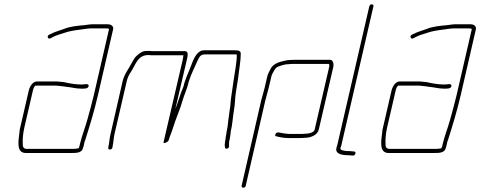

<svg xmlns="http://www.w3.org/2000/svg" viewBox="-20 -691 2216 886"><path d="M113 -274 73 -101C71 -94 70 -88 70 -82C65 -41 54 15 99 15H309C332 15 358 15 363 -8C366 -15 367 -22 368 -27C369 -33 371 -40 374 -47C394 -110 416 -182 432 -252L502 -556C505 -570 493 -579 477 -579H407C393 -579 382 -576 370 -575C337 -572 302 -569 274 -557C253 -549 234 -545 216 -535C208 -532 197 -528 201 -518C205 -508 215 -515 222 -519C238 -528 258 -533 276 -539C297 -547 324 -551 348 -554C366 -556 384 -560 402 -560H472C476 -560 484 -559 483 -556L413 -252C405 -218 393 -175 384 -142C372 -98 359 -69 349 -27C348 -22 347 -16 344 -9V-7H343C331 -4 326 -4 313 -4H103C89 -4 84 -14 85 -27C84 -50 86 -73 92 -101L132 -274C133 -280 139 -296 145 -296H231C237 -296 243 -296 249 -295L268 -293C275 -292 281 -291 289 -290C312 -288 330 -282 353 -282C367 -282 387 -280 389 -294C391 -308 370 -301 357 -301C329 -301 300 -306 275 -312L255 -314C248 -315 243 -315 236 -315H150C132 -315 118 -294 113 -274Z M508 -71 565 -317C568 -331 576 -348 584 -359C607 -394 615 -437 665 -437C673 -436 680 -436 686 -436H827L826 -434C826 -428 824 -420 822 -410L735 -36C734 -31 736 -29 743 -32C751 -35 756 -39 758 -43C764 -64 772 -80 778 -100C792 -146 811 -185 824 -232C830 -252 839 -272 845 -292C853 -327 866 -355 879 -383L887 -401C898 -422 900 -440 926 -440H1071C1076 -440 1069 -392 1068 -384C1060 -337 1054 -291 1047 -244C1044 -228 1044 -202 1040 -184L1036 -154C1032 -130 1032 -109 1026 -85C1024 -73 1024 -66 1021 -54C1021 -49 1020 -44 1019 -41C1018 -36 1018 -30 1017 -23L1018 -12C1018 0 1037 -4 1037 -16V-27C1037 -33 1037 -38 1038 -41C1039 -45 1041 -50 1041 -55C1043 -65 1044 -75 1045 -85C1053 -118 1054 -151 1060 -185C1062 -195 1063 -206 1064 -218C1065 -253 1073 -291 1079 -331C1083 -369 1091 -409 1091 -443C1091 -458 1078 -459 1061 -459H930C925 -459 919 -459 913 -458C886 -452 871 -414 861 -386C850 -356 835 -328 827 -293C824 -284 820 -274 816 -265C807 -241 799 -211 789 -188L841 -410C846 -432 852 -455 833 -455H690C685 -455 678 -455 669 -456C660 -456 653 -456 646 -455C631 -452 617 -440 607 -430C599 -421 593 -410 587 -399C574 -373 554 -350 546 -317L490 -72C485 -52 485 -35 481 -18L480 -11C478 -4 481 -1 487 -1C493 -1 497 -4 499 -11L500 -18C504 -36 504 -52 508 -71Z M1220 -286 1232 -337C1233 -342 1235 -347 1237 -351C1245 -364 1249 -377 1262 -383C1279 -389 1293 -395 1314 -395C1322 -396 1328 -396 1333 -396H1498C1500 -393 1500 -385 1499 -382L1432 -93C1429 -79 1405 -74 1390 -74C1382 -73 1374 -73 1367 -73H1314C1304 -73 1298 -75 1287 -76C1275 -77 1257 -86 1251 -72C1249 -66 1249 -63 1255 -62C1270 -58 1291 -54 1309 -54H1362C1369 -54 1378 -54 1386 -55C1413 -55 1445 -67 1451 -93L1518 -382C1521 -397 1517 -415 1503 -415H1338C1326 -415 1305 -414 1295 -411C1267 -405 1239 -397 1227 -370C1222 -360 1216 -350 1213 -337L1201 -285C1198 -274 1188 -238 1185 -226L1095 166C1094 172 1097 175 1103 175C1109 175 1113 172 1114 166L1204 -226C1207 -239 1217 -274 1220 -286Z M1575 25C1582 25 1590 25 1597 26L1608 27C1620 28 1626 9 1614 8L1602 7C1595 6 1588 6 1581 6C1570 5 1548 3 1551 -8C1553 -13 1555 -19 1556 -24L1703 -661C1705 -668 1701 -671 1695 -671C1689 -671 1686 -668 1684 -661L1537 -24C1536 -19 1535 -15 1533 -11C1525 16 1550 23 1575 25Z M1787 -274 1747 -101C1745 -94 1744 -88 1744 -82C1739 -41 1728 15 1773 15H1983C2006 15 2032 15 2037 -8C2040 -15 2041 -22 2042 -27C2043 -33 2045 -40 2048 -47C2068 -110 2090 -182 2106 -252L2176 -556C2179 -570 2167 -579 2151 -579H2081C2067 -579 2056 -576 2044 -575C2011 -572 1976 -569 1948 -557C1927 -549 1908 -545 1890 -535C1882 -532 1871 -528 1875 -518C1879 -508 1889 -515 1896 -519C1912 -528 1932 -533 1950 -539C1971 -547 1998 -551 2022 -554C2040 -556 2058 -560 2076 -560H2146C2150 -560 2158 -559 2157 -556L2087 -252C2079 -218 2067 -175 2058 -142C2046 -98 2033 -69 2023 -27C2022 -22 2021 -16 2018 -9V-7H2017C2005 -4 2000 -4 1987 -4H1777C1763 -4 1758 -14 1759 -27C1758 -50 1760 -73 1766 -101L1806 -274C1807 -280 1813 -296 1819 -296H1905C1911 -296 1917 -296 1923 -295L1942 -293C1949 -292 1955 -291 1963 -290C1986 -288 2004 -282 2027 -282C2041 -282 2061 -280 2063 -294C2065 -308 2044 -301 2031 -301C2003 -301 1974 -306 1949 -312L1929 -314C1922 -315 1917 -315 1910 -315H1824C1806 -315 1792 -294 1787 -274Z"/></svg>

Font: Electronic
Style: ExThnIt
Weight: 100
Version: Version 1.011